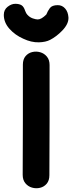

<svg xmlns="http://www.w3.org/2000/svg" viewBox="-44 -984 379 1007"><path d="M215 -65Q216 -160 216 -355Q216 -452 216 -524Q216 -596 216 -643Q216 -670 202 -687Q188 -704 167 -710Q146 -716 125 -711Q104 -706 90 -689.5Q76 -673 76 -645Q76 -598 76 -525.5Q76 -453 76 -356Q76 -161 75 -67Q75 -40 89 -23Q103 -6 124 0Q145 6 166 1Q187 -4 201 -20.5Q215 -37 215 -65ZM160 -762Q196 -763 219 -775Q252 -792 282 -823Q317 -859 315 -893Q313 -922 297.5 -939.5Q282 -957 259 -957Q229 -957 217.5 -941.5Q206 -926 199 -908Q173 -882 154 -882Q144 -882 128 -887.5Q112 -893 100 -906Q93 -913 88 -927Q81 -949 69 -956.5Q57 -964 36 -964Q16 -964 -4 -948.5Q-24 -933 -24 -906Q-24 -866 5.5 -833Q35 -800 78 -781Q120 -761 160 -762Z"/></svg>

Font: Balsamiq Sans
Style: Bold
Weight: 700
Designer: Michael Angeles
Foundry: Balsamiq SRL
Version: Version 1.020; ttfautohint (v1.8.4.7-5d5b);gftools[0.9.26]